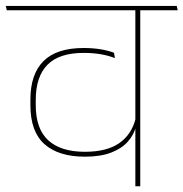

<svg xmlns="http://www.w3.org/2000/svg" viewBox="-34 -646 636 666"><path d="M452.5 -615H435.5V0H452.5ZM366.5 -610.5H582.5L579 -625.5H363ZM-10.5 -610.5H532L528.5 -625.5H-14ZM71.5 -281Q71.5 -189 120.5 -145.8Q169.5 -102.5 260.5 -102.5Q315 -102.5 351.8 -116.8Q388.5 -131 409.5 -154.8Q430.5 -178.5 438 -208H439L436.5 -235Q422.5 -179 379.2 -149.2Q336 -119.5 260.5 -119.5Q177 -119.5 133.5 -159.2Q90 -199 90 -281.5V-299Q90 -380 130.5 -421.2Q171 -462.5 256 -462.5Q287 -462.5 313.5 -458.2Q340 -454 364.5 -444.5L361.5 -463Q340.5 -471 314 -475.2Q287.5 -479.5 256 -479.5Q162.5 -479.5 117 -434.2Q71.5 -389 71.5 -300.5Z"/></svg>

Font: Anek Devanagari Thin
Style: Regular
Weight: 250
Designer: Kailash Malviya (Devanagari) & Yesha Goshar (Latin)
Foundry: Ek Type
Version: Version 1.003